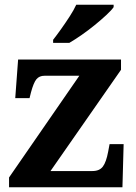

<svg xmlns="http://www.w3.org/2000/svg" viewBox="-20 -786 569 806"><path d="M18 0V-41L313 -468H167Q145 -468 133 -453.5Q121 -439 110 -398L104 -374H44L56 -536H488V-493L192 -68H368Q398 -68 412 -87Q426 -106 434 -149L440 -181H499L494 0ZM203 -619Q218 -638 236.5 -664Q255 -690 272.5 -717Q290 -744 300 -766H457V-756Q448 -743 426.5 -723Q405 -703 378 -681Q351 -659 323 -639.5Q295 -620 271 -606H203Z"/></svg>

Font: Noto Serif Thai
Style: Bold
Weight: 700
Designer: Monotype Design Team
Foundry: Monotype Imaging Inc.
Version: Version 2.002; ttfautohint (v1.8.4.7-5d5b)